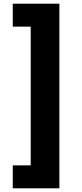

<svg xmlns="http://www.w3.org/2000/svg" viewBox="-20 -852 446 1038"><path d="M49 42H146V-708H49V-832H301V166H49Z"/></svg>

Font: Noto Sans Devanagari UI Black
Style: Regular
Weight: 900
Designer: Jelle Bosma - Monotype Design Team
Foundry: Monotype Imaging Inc.
Version: Version 2.003; ttfautohint (v1.8.4.7-5d5b)